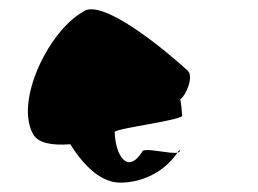

<svg xmlns="http://www.w3.org/2000/svg" viewBox="-20 -718 550 410"><path d="M51 -431C62 -412 92 -407 130 -410C161 -361 197 -328 237 -328C278 -328 327 -346 359 -392C343 -389 295 -402 285 -396C252 -342 226 -388 225 -436C225 -444 377 -462 369 -472C368 -484 367 -495 365 -506C378 -515 394 -555 381 -567C334 -610 195 -726 156 -692C83 -650 11 -501 51 -431ZM359 -392C363 -393 365 -394 363 -398C362 -396 360 -394 359 -392Z"/></svg>

Font: Ampere
Style: SCSuCnd
Weight: 400
Version: Version 1